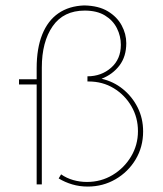

<svg xmlns="http://www.w3.org/2000/svg" viewBox="-20 -679 602 707"><path d="M115 -428Q115 -501 135.5 -552Q156 -603 195 -630Q234 -657 290 -659Q343 -658 377 -637.5Q411 -617 428 -585.5Q445 -554 445 -520Q445 -471 420 -438Q395 -405 354 -389Q398 -379 432.5 -351Q467 -323 487 -283Q507 -243 507 -195Q507 -138 479.5 -92Q452 -46 405.5 -19Q359 8 303 8Q273 8 246 0Q219 -8 196 -22L205 -37Q225 -23 249.5 -16Q274 -9 300 -9Q352 -9 394.5 -34.5Q437 -60 462.5 -102.5Q488 -145 488 -196Q488 -246 464 -287.5Q440 -329 399 -354Q358 -379 306 -379H302V-398Q353 -398 389 -429.5Q425 -461 425 -514Q425 -546 410.5 -575Q396 -604 366.5 -622Q337 -640 292 -640Q214 -640 174 -582.5Q134 -525 134 -430V0H115V-368H50V-387H115Z"/></svg>

Font: Josefin Sans Thin Thin
Style: Regular
Weight: 250
Version: Version 2.001